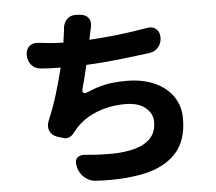

<svg xmlns="http://www.w3.org/2000/svg" viewBox="-57 -869 1115 991"><g transform="rotate(-5 500.0 -373.0)"><path d="M101 -619Q101 -650 119.5 -666Q138 -682 168 -678Q201 -674 228.5 -671.5Q256 -669 295 -668L300 -702Q303 -725 303.5 -729.5Q304 -734 304 -732.5Q304 -731 304 -736Q306 -768 325 -787.5Q344 -807 376 -805L389 -804Q421 -803 436 -783Q451 -763 443 -732Q442 -728 439.5 -716Q437 -704 435 -694L430 -671Q502 -675 577.5 -683.5Q653 -692 731 -706Q760 -711 778 -696Q796 -681 797 -652Q797 -622 779.5 -601Q762 -580 733 -576Q658 -566 574 -556.5Q490 -547 403 -543Q396 -512 388.5 -482Q381 -452 373 -423Q369 -407 375 -401.5Q381 -396 397 -402Q447 -424 492.5 -433.5Q538 -443 602 -443Q683 -443 745 -416Q807 -389 841.5 -339.5Q876 -290 876 -224Q876 -110 817 -45.5Q758 19 651 42Q544 65 400 57Q368 55 343.5 34.5Q319 14 310 -17L309 -23Q300 -54 314.5 -69.5Q329 -85 360 -81Q432 -74 498 -75Q564 -76 615 -90Q666 -104 696 -135.5Q726 -167 726 -221Q726 -262 690 -293Q654 -324 585 -324Q500 -324 428.5 -293.5Q357 -263 314 -207Q310 -203 309.5 -202Q309 -201 308 -200Q297 -184 281 -178Q265 -172 248 -179L221 -187Q192 -198 182.5 -221Q173 -244 184 -272Q211 -335 232.5 -405.5Q254 -476 270 -541Q236 -541 215.5 -542Q195 -543 169 -545Q138 -547 120 -567.5Q102 -588 101 -619Z"/></g></svg>

Font: Chiron GoRound TC EB
Style: Regular
Weight: 700
Designer: Ryoko NISHIZUKA 西塚涼子 (kana, bopomofo & ideographs); Paul D. Hunt (Latin, Greek & Cyrillic); Sandoll Communications 산돌커뮤니
Foundry: Adobe
Version: Version 1.000;hotconv 1.1.1;makeotfexe 2.6.0